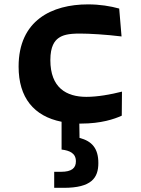

<svg xmlns="http://www.w3.org/2000/svg" viewBox="-20 -566 660 898"><path d="M391.5 -545.5C223 -545.5 67 -471 67 -254.5C67 -109.5 138 -22.5 268 3.5V133.5C306.5 138 335 151 335 188.5C335 220 315.5 237.5 265.5 237.5H233.5V312.5H278C407.5 312.5 440 266.5 440 196.5C440 128 410 94 352 79L351 12H359C452.5 12 514.5 -9 549.5 -25L550.5 -137.5C498 -124 436 -113 384 -113C290 -113 215.5 -156 215.5 -285C215.5 -350 236 -375 253 -387.5C273 -402 299 -409 353 -409C398 -409 475.5 -404.5 548.5 -395.5L537.5 -526C495.5 -537.5 447 -545.5 391.5 -545.5Z"/></svg>

Font: Monaspace Argon
Style: Bold
Weight: 700
Designer: Riley Cran & the Lettermatic Team
Foundry: Lettermatic
Version: Version 1.000 (Monaspace Argon)